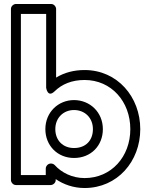

<svg xmlns="http://www.w3.org/2000/svg" viewBox="-20 -905 725 965"><path d="M635 -256C635 -117.7 539.8 -10 405 -10C342.5 -10 289 -37.8 255.5 -74.8C250.7 -80.1 243.3 -83 237 -83H235C219.9 -83 210 -68.7 210 -58V-25H85V-835H212V-464C212 -464 219 -411.5 254.5 -446.1C291.5 -482.3 341.6 -503 405 -503C539.7 -503 635 -394.4 635 -256ZM685 -256C685 -417.6 570.3 -553 405 -553C351 -553 303.1 -540.1 262 -515V-860C262 -870.7 252.1 -885 237 -885H60C49.3 -885 35 -875.1 35 -860V0C35 10.7 44.9 25 60 25H235C245.7 25 260 15.1 260 0V-4.9C299 21.9 349.3 40 405 40C570.2 40 685 -94.3 685 -256ZM497 -256C497 -340.7 432.2 -402 352 -402C272.6 -402 208 -340.6 208 -256C208 -172.8 269.6 -111 352 -111C437.3 -111 497 -173.1 497 -256ZM447 -256C447 -198.9 410.7 -161 352 -161C296.4 -161 258 -199.2 258 -256C258 -313.4 299.4 -352 352 -352C405.8 -352 447 -313.3 447 -256Z"/></svg>

Font: Hussar Techniczny
Style: Bold 
Weight: 700
Foundry: Cannot Into Space Fonts
Version: Version 0.77